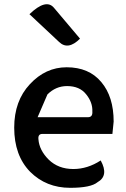

<svg xmlns="http://www.w3.org/2000/svg" viewBox="-20 -886 605 919"><path d="M316 13Q201 13 124 -64Q48 -142 48 -275Q48 -403 123 -483Q198 -564 299 -564Q406 -564 465 -493Q524 -423 524 -304L518 -245H183Q161 -245 164 -219Q168 -167 213 -122Q259 -77 331 -77Q399 -77 462 -118Q502 -45 447 -14Q415 13 316 13ZM160 -325H401Q424 -325 422 -352Q424 -396 392 -435Q361 -474 301 -474Q247 -474 207 -434ZM363 -701Q306 -644 263 -685L121 -818Q200 -894 238 -849L363 -701Z"/></svg>

Font: Swei Half Moon CJK SC
Style: Medium
Weight: 500
Version: Version 2.071